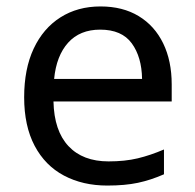

<svg xmlns="http://www.w3.org/2000/svg" viewBox="-20 -566 604 596"><path d="M292 -546Q361 -546 410.5 -516Q460 -486 486.5 -431.5Q513 -377 513 -304V-251H146Q148 -160 192.5 -112.5Q237 -65 317 -65Q368 -65 407.5 -74.5Q447 -84 489 -102V-25Q448 -7 408 1.5Q368 10 313 10Q237 10 178.5 -21Q120 -52 87.5 -113.5Q55 -175 55 -264Q55 -352 84.5 -415Q114 -478 167.5 -512Q221 -546 292 -546ZM291 -474Q228 -474 191.5 -433.5Q155 -393 148 -321H421Q420 -389 389 -431.5Q358 -474 291 -474Z"/></svg>

Font: Noto Sans Old Sogdian
Style: Regular
Weight: 400
Designer: Monotype Design Team
Foundry: Monotype Imaging Inc.
Version: Version 2.002; ttfautohint (v1.8.4.7-5d5b)